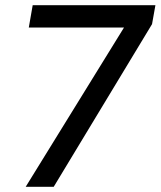

<svg xmlns="http://www.w3.org/2000/svg" viewBox="-20 -720 619 740"><path d="M79 0 458 -614H91L106 -700H579L566 -627L187 0Z"/></svg>

Font: DM Sans 20pt Medium
Style: Italic
Weight: 500
Italic angle: -10°
Version: Version 4.004;gftools[0.9.30]